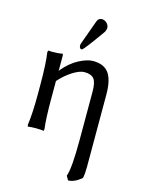

<svg xmlns="http://www.w3.org/2000/svg" viewBox="-136 -768 809 1092"><g transform="rotate(15 268.0 -222.0)"><path d="M307.1 -373Q279.8 -373 239.5 -347.9Q199.2 -322.8 163.1 -282.2V-180.2Q163.1 -58.1 170.9 -1L168.9 9.8Q150.4 6.8 122.1 6.8Q93.8 6.8 75.2 9.8L73.2 -1Q83 -68.8 83 -180.2V-233.9Q83 -365.2 73.2 -426.8L75.2 -438Q82 -437 100.1 -437Q137.2 -437 157.2 -441.9Q160.6 -441.9 161.9 -438.7Q163.1 -435.5 163.1 -424.8V-342.8L165 -339.8V-345.2Q209 -397.5 256.6 -422.1Q304.2 -446.8 337.9 -446.8Q403.8 -446.8 431.9 -406.5Q460 -366.2 460 -282.2V145Q460 188 454.1 210.9Q412.1 246.1 376 246.1L361.8 222.2Q379.9 176.3 379.9 6.8V-277.8Q379.9 -332.5 363.3 -352.8Q346.7 -373 307.1 -373ZM325.2 -689.9Q340.8 -689.9 354 -677.5Q367.2 -665 367.2 -647.9Q367.2 -641.6 360.8 -626Q355.5 -618.7 341.6 -599.1Q327.6 -579.6 315.9 -563.5Q304.2 -547.4 291.3 -530.3Q278.3 -513.2 269.3 -503.2Q260.3 -493.2 256.8 -493.2Q251 -493.2 247.1 -499Q243.2 -504.9 243.2 -513.2Q243.2 -519 245.1 -524.9L296.9 -668Q304.7 -689.9 325.2 -689.9Z"/></g></svg>

Font: Linear Smooth Low Contrast
Style: Regular
Weight: 500
Designer: Philipp H. Poll, Flanker
Foundry: Philipp H. Poll, reworked by Flanker
Version: Version 1.010 | FøM Fix